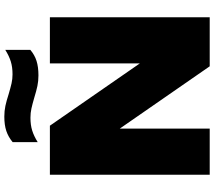

<svg xmlns="http://www.w3.org/2000/svg" viewBox="-71 -920 991 889"><g transform="rotate(-90 424.5 -475.5)"><path d="M575.5 -740H789V0H562L273.5 -416.5V0H60V-740H287L575.5 -323.5ZM416 -812.5Q387 -821 366.5 -825.5Q346 -830 324 -830Q290.5 -830 264.8 -822Q239 -814 211 -796.5V-912.5Q235 -932.5 262.8 -941.8Q290.5 -951 329 -951Q355.5 -951 378.8 -946Q402 -941 433 -931Q463.5 -922 483.2 -917.5Q503 -913 525 -913Q558.5 -913 584.2 -921Q610 -929 638 -946.5V-830.5Q614.5 -810.5 586.8 -801.8Q559 -793 520 -793Q493.5 -793 471 -797.8Q448.5 -802.5 416 -812.5Z"/></g></svg>

Font: Encode Sans Semi Expanded Black
Style: Regular
Weight: 900
Width: 6
Designer: Multiple Designers
Foundry: Impallari Type
Version: Version 2.000